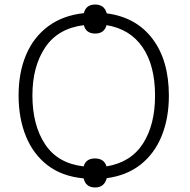

<svg xmlns="http://www.w3.org/2000/svg" viewBox="-20 -780 840 847"><path d="M400 47Q358 47 349 7Q254 -2 190.5 -50.5Q127 -99 94.5 -178.5Q62 -258 62 -359Q62 -460 95 -538Q128 -616 192.5 -664Q257 -712 350 -722Q359 -760 400 -760Q419 -760 432 -751Q445 -742 451 -721Q581 -704 653 -608.5Q725 -513 725 -358Q725 -259 693.5 -181Q662 -103 601 -54.5Q540 -6 451 6Q440 47 400 47ZM349 -46Q359 -81 399 -81Q439 -81 450 -46Q558 -64 611 -147Q664 -230 664 -358Q664 -491 609 -571.5Q554 -652 450 -669Q440 -632 400 -632Q359 -632 350 -669Q236 -655 179.5 -571Q123 -487 123 -359Q123 -228 179 -143.5Q235 -59 349 -46Z"/></svg>

Font: RS Noto Sans Light
Style: Regular
Weight: 300
Designer: Monotype Design Team
Foundry: Monotype Imaging Inc.
Version: Version 3.10